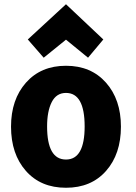

<svg xmlns="http://www.w3.org/2000/svg" viewBox="-20 -863 639 905"><path d="M550 -266Q550 -137 480 -57.5Q410 22 291 22Q172 22 102 -57.5Q32 -137 32 -266Q32 -394 102.5 -473.5Q173 -553 291 -553Q409 -553 479.5 -473.5Q550 -394 550 -266ZM379 -267Q379 -425 291 -425Q246 -425 224 -382Q202 -339 202 -267Q202 -111 291 -111Q379 -111 379 -267ZM291 -676 186 -591 111 -677 291 -843 467 -677 395 -591Z"/></svg>

Font: Repo
Style: ExtraBold
Weight: 800
Designer: Stefan Peev
Foundry: Context Ltd
Version: Version 001.000